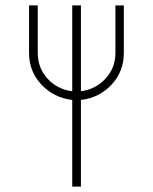

<svg xmlns="http://www.w3.org/2000/svg" viewBox="-20 -687 562 707"><path d="M278 0H246V-319Q178 -327 132.5 -375.5Q87 -424 87 -492V-667H119V-492Q119 -437 155 -397.5Q191 -358 246 -351V-667H278V-351Q332 -358 368.5 -397.5Q405 -437 405 -492V-667H436V-492Q436 -424 391 -375.5Q346 -327 278 -319Z"/></svg>

Font: Zector
Style: Regular
Weight: 400
Designer: GGBot
Version: 0.72